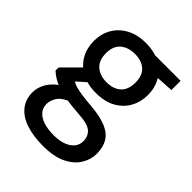

<svg xmlns="http://www.w3.org/2000/svg" viewBox="-213 -650 1003 1003"><g transform="rotate(45 288.5 -148.5)"><path d="M277 232Q206 232 152.5 214.5Q99 197 69.5 161Q40 125 40 73Q40 45 52.5 16.5Q65 -12 92 -37Q119 -62 164 -81L224 -37Q171 -17 153 9.5Q135 36 135 63Q135 93 153 113Q171 133 203 143Q235 153 277 153Q318 153 347.5 142Q377 131 393 111.5Q409 92 409 65Q409 29 385 7.5Q361 -14 290 -18Q232 -22 191.5 -29Q151 -36 123.5 -46Q96 -56 77.5 -68Q59 -80 45 -93V-116L147 -218L231 -190L118 -90L139 -137Q150 -129 160 -122.5Q170 -116 187 -111Q204 -106 234 -101.5Q264 -97 313 -93Q382 -87 424.5 -68.5Q467 -50 486 -17.5Q505 15 505 62Q505 105 481 144Q457 183 407 207.5Q357 232 277 232ZM277 -159Q213 -159 168.5 -183.5Q124 -208 100.5 -250Q77 -292 77 -344Q77 -396 100.5 -437.5Q124 -479 169 -504Q214 -529 277 -529Q341 -529 385.5 -504Q430 -479 453.5 -437.5Q477 -396 477 -344Q477 -292 453.5 -250Q430 -208 385.5 -183.5Q341 -159 277 -159ZM277 -238Q327 -238 356 -264.5Q385 -291 385 -344Q385 -396 356 -422Q327 -448 277 -448Q228 -448 197.5 -422Q167 -396 167 -344Q167 -291 197 -264.5Q227 -238 277 -238ZM363 -438 339 -517H545V-449Z"/></g></svg>

Font: DM Sans 11pt Medium
Style: Regular
Weight: 500
Version: Version 4.004;gftools[0.9.30]